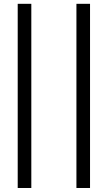

<svg xmlns="http://www.w3.org/2000/svg" viewBox="-20 -786 550 981"><path d="M70.5 -766.5H140V174.5H70.5ZM370.5 -766.5H440V174.5H370.5Z"/></svg>

Font: Lato 2
Style: Regular
Weight: 400
Designer: Lukasz Dziedzic with Adam Twardoch and Botio Nikoltchev
Foundry: tyPoland Lukasz Dziedzic
Version: Version 2.015; 2015-08-06; http://www.latofonts.com/